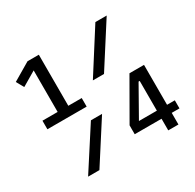

<svg xmlns="http://www.w3.org/2000/svg" viewBox="-152 -864 1044 1029"><g transform="rotate(-30 370.0 -349.0)"><path d="M49 -329V-382H143V-639L55 -587L29 -633L139 -698H209V-382H292V-329ZM391 -434 559 -698H629L460 -434ZM111 0 275 -254H344L181 0ZM607 0V-72H441V-127L580 -369H670V-122H718V-72H670V0ZM607 -306H600L496 -122H607Z"/></g></svg>

Font: IBM Plex Sans Condensed Text
Style: Regular
Weight: 450
Width: 3
Designer: Mike Abbink, Paul van der Laan, Pieter van Rosmalen
Foundry: Bold Monday
Version: Version 1.1